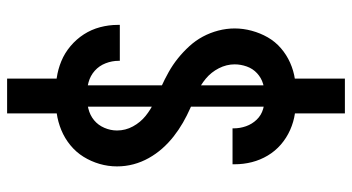

<svg xmlns="http://www.w3.org/2000/svg" viewBox="-245 -638 990 540"><g transform="rotate(90 250.0 -368.0)"><path d="M201 107V-81H220V-654H201V-843H299V-654H280V-81H299V107ZM249 -29Q224 -29 199.5 -32.5Q175 -36 152 -45.5Q129 -55 109.5 -71.5Q90 -88 76.5 -109Q63 -130 56.5 -154.5Q50 -179 50 -204V-210H151V-207Q151 -188 158 -170Q165 -152 179 -139.5Q193 -127 211.5 -122Q230 -117 249 -117Q267 -117 285.5 -121.5Q304 -126 318 -137.5Q332 -149 339.5 -166.5Q347 -184 347 -202Q347 -226 335.5 -247Q324 -268 306 -282.5Q288 -297 266.5 -307Q245 -317 224 -326.5Q203 -336 182.5 -347.5Q162 -359 144 -373.5Q126 -388 110 -405.5Q94 -423 83 -443.5Q72 -464 66 -487Q60 -510 60 -533Q60 -557 66.5 -581Q73 -605 85 -626Q97 -647 115.5 -663Q134 -679 156.5 -689Q179 -699 203 -702.5Q227 -706 251 -706Q275 -706 299 -702.5Q323 -699 345.5 -689Q368 -679 386.5 -663Q405 -647 417.5 -626Q430 -605 436 -581.5Q442 -558 442 -533V-527H341V-530Q341 -548 335 -565Q329 -582 316.5 -595Q304 -608 286.5 -613Q269 -618 251 -618Q233 -618 216 -613Q199 -608 186 -596Q173 -584 167 -567Q161 -550 161 -533Q161 -510 172 -488.5Q183 -467 201 -452Q219 -437 240.5 -427.5Q262 -418 283.5 -408.5Q305 -399 325 -387.5Q345 -376 363.5 -361.5Q382 -347 397.5 -329.5Q413 -312 424.5 -291.5Q436 -271 442 -248.5Q448 -226 448 -202Q448 -177 441 -153Q434 -129 421 -108Q408 -87 388.5 -71Q369 -55 346 -45.5Q323 -36 298.5 -32.5Q274 -29 249 -29Z"/></g></svg>

Font: Iosevka Custom Semibold
Style: Regular
Weight: 600
Designer: Belleve Invis
Foundry: Belleve Invis
Version: Version 27.0.2; ttfautohint (v1.8.4)